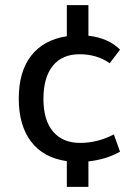

<svg xmlns="http://www.w3.org/2000/svg" viewBox="-20 -727 534 747"><path d="M447 -534C417 -564 376 -582 324 -588V-707H240V-586C179.3 -576.7 133 -551.3 101 -510C69 -468.7 53 -413.2 53 -343.5C53 -273.8 69 -218 101 -176C133 -134 179.3 -108.7 240 -100V0H324V-99C371.3 -104.3 412.3 -117 447 -137L423 -204C380.3 -182 336.5 -171 291.5 -171C246.5 -171 211.5 -185.7 186.5 -215C161.5 -244.3 149 -286.8 149 -342.5C149 -398.2 161.2 -441 185.5 -471C209.8 -501 244.5 -516 289.5 -516C334.5 -516 373.7 -504.3 407 -481Z"/></svg>

Font: Telex Regular
Style: Regular
Weight: 400
Designer: Andres Torresi
Foundry: Andres Torresi
Version: Version 1.001